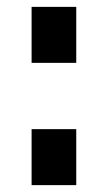

<svg xmlns="http://www.w3.org/2000/svg" viewBox="-20 -539 314 559"><path d="M202 -519H72V-356H202ZM202 -163H72V0H202Z"/></svg>

Font: RT Raleway ExtraBold
Style: Regular
Weight: 400
Designer: Matt McInerney, Pablo Impallari, Rodrigo Fuenzalida — Edited by Milan Moffatt in April 2016
Foundry: Matt McInerney, Pablo Impallari, Rodrigo Fuenzalida — Edited by Milan Moffatt in April 2016
Version: Version 3.001